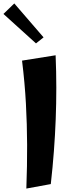

<svg xmlns="http://www.w3.org/2000/svg" viewBox="-57 -1082 418 1115"><path d="M96 13Q101 -121 100.5 -241Q100 -361 93.5 -480.5Q87 -600 71 -730L266 -761Q270 -665 270 -572.5Q270 -480 266.5 -389Q263 -298 256 -204.5Q249 -111 238 -13ZM152 -830 -37 -1001 26 -1062 196 -865Z"/></svg>

Font: Marhey Medium
Style: Regular
Weight: 500
Designer: Nur Syamsi & Bustanul Arifin
Foundry: Namelatype
Version: Version 1.000